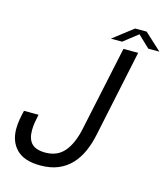

<svg xmlns="http://www.w3.org/2000/svg" viewBox="-126 -962 936 1070"><g transform="rotate(15 342.0 -427.0)"><path d="M206 10Q114 10 69.2 -34.5Q24.5 -79 24.5 -153.5Q24.5 -179.5 29.5 -208.2Q34.5 -237 40.5 -260.5H124.5Q119.5 -237.5 115.5 -214.2Q111.5 -191 111.5 -167.5Q111.5 -117 136 -91.8Q160.5 -66.5 215 -66.5Q284 -66.5 324 -113.5Q364 -160.5 382.5 -248L486.5 -737.5H571.5L466 -237Q455 -183.5 435 -138.5Q415 -93.5 384 -60.2Q353 -27 309.2 -8.5Q265.5 10 206 10ZM404 -774.5 520 -864H586.5L684 -774.5H620L540.5 -850H565.5L469 -774.5Z"/></g></svg>

Font: Epilogue
Style: Italic
Weight: 400
Italic angle: -12°
Designer: Tyler Finck
Foundry: Etcetera Type Co
Version: Version 2.112